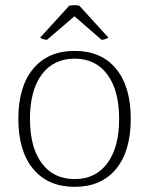

<svg xmlns="http://www.w3.org/2000/svg" viewBox="-20 -711 577 743"><path d="M51 -251Q51 -376 108.5 -445Q166 -514 269 -514Q372 -514 429 -445Q486 -376 486 -251Q486 -126 429 -57Q372 12 269 12Q166 12 108.5 -57Q51 -126 51 -251ZM441 -251Q441 -361 395.5 -422.5Q350 -484 269 -484Q187 -484 141.5 -422.5Q96 -361 96 -251Q96 -141 141.5 -79.5Q187 -18 269 -18Q350 -18 395.5 -79.5Q441 -141 441 -251ZM136 -566 248 -689Q262 -691 269 -691Q277 -691 287 -689L399 -566Q396 -562 387.5 -559.5Q379 -557 373 -557L268 -648L162 -557Q156 -557 146.5 -559.5Q137 -562 136 -566Z"/></svg>

Font: Arima Madurai ExtraLight
Style: Regular
Weight: 275
Designer: Joana Correia and Natanael Gama
Foundry: NDISCOVER
Version: Version 1.019